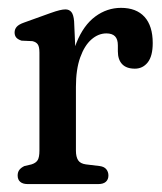

<svg xmlns="http://www.w3.org/2000/svg" viewBox="-20 -464 408 484"><path d="M154.9 -244.2Q154.9 -311.7 172.7 -356.1Q190.5 -400.4 220.1 -422.3Q249.7 -444.2 285.1 -444.2Q323.6 -444.2 344.3 -421.5Q365 -398.7 365 -355.4Q365 -322.8 352.5 -306.8Q339.9 -290.9 320 -290.9Q298.7 -290.9 287.9 -302.3Q277.1 -313.7 277.1 -334.7V-349.8Q277.1 -365 270 -372.4Q262.8 -379.8 248.2 -379.8Q227.9 -379.8 210.4 -364.5Q192.9 -349.2 182.2 -319.2Q171.4 -289.2 171.4 -244.7ZM166.8 -410.5 171.4 -307.2V-84.4Q171.4 -68.7 176.9 -60.1Q182.4 -51.5 196.6 -49.6L231.5 -45.4Q242.7 -43.9 248 -37.3Q253.3 -30.7 253.3 -21.6Q253.3 -11.7 247 -5.9Q240.6 0 227.7 0H49.5Q37.4 0 30.9 -5.7Q24.5 -11.3 24.5 -21.6Q24.5 -30.1 28.8 -35.8Q33.1 -41.4 41.5 -45.4L59.4 -49.6Q70.6 -53.1 75 -60.4Q79.4 -67.7 79.4 -84.4V-331.3Q79.4 -346 75.3 -352Q71.3 -358.1 61.6 -360.3L34.3 -361.5Q24.7 -364.7 20.7 -369.7Q16.8 -374.7 16.8 -382.1Q16.8 -390.3 22.1 -396.4Q27.4 -402.5 40.6 -407.1L106.7 -430.9Q121.2 -436.1 130.1 -438.2Q138.9 -440.3 144.9 -440.3Q154.4 -440.3 159.9 -433.7Q165.4 -427 166.8 -410.5Z"/></svg>

Font: Fraunces 144pt S100 Black
Style: Regular
Weight: 900
Version: Version 1.000